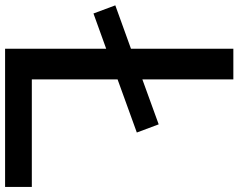

<svg xmlns="http://www.w3.org/2000/svg" viewBox="-194 -806 915 736"><g transform="rotate(90 263.0 -437.5)"><path d="M-85 -422.5 81.2 -482.5V-875H198.8V-526.2L371.2 -588.8L402.5 -505L198.8 -431.2V-102.5H611.2V0H81.2V-387.5L-53.8 -338.8Z"/></g></svg>

Font: Abordage
Style: Regular
Weight: 400
Designer: Ange Degheest & Eugénie Bidaut
Foundry: Velvetyne Type Foundry
Version: Version 1.000;FEAKit 1.0